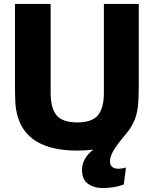

<svg xmlns="http://www.w3.org/2000/svg" viewBox="-20 -750 779 974"><path d="M684 -316Q684 -264 681 -225Q675 -135 621 -73Q572 -15 555 15Q538 45 538 68Q538 106 582 106Q599 106 619 100L608 186Q559 204 502 204Q456 204 426 182Q396 160 396 112Q396 54 453 9Q413 14 372 14Q76 14 58 -225Q56 -264 56 -316V-730H237V-279Q237 -200 267.5 -164.5Q298 -129 372 -129Q446 -129 476.5 -165Q507 -201 507 -279V-730H684Z"/></svg>

Font: Nacelle Heavy
Style: Regular
Weight: 800
Designer: Sora Sagano
Foundry: Sora Sagano
Version: Version 1.000;FEAKit 1.0